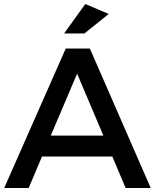

<svg xmlns="http://www.w3.org/2000/svg" viewBox="-20 -944 778 964"><path d="M1 0 310.1 -700.2H431.2L736.8 0H610.8L543.9 -158.2H190.9L124 0ZM234.9 -263.2H499L367.2 -574.2ZM301.8 -775.9 408.2 -923.8 525.9 -874 403.8 -775.9Z"/></svg>

Font: Trueno
Style: Rg
Weight: 400
Designer: Julieta Ulanovsky
Foundry: Julieta Ulanovsky
Version: Version 3.001b